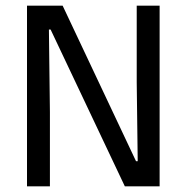

<svg xmlns="http://www.w3.org/2000/svg" viewBox="-20 -659 660 679"><path d="M201.5 -639 461 -89H467L463.5 -368V-639H544.5V0H421.5L159 -554.5H153L156.5 -262.5V0H75.5V-639Z"/></svg>

Font: Anek Tamil Medium
Style: Regular
Weight: 400
Version: Version 1.003